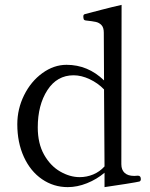

<svg xmlns="http://www.w3.org/2000/svg" viewBox="-20 -755 617 788"><path d="M558 -20Q558 -12 552 -10Q545 -8 495 0Q445 8 409 13V-46Q377 -19 337 -3Q297 13 258 13Q200 13 152.5 -19.5Q105 -52 78 -111Q51 -170 51 -245Q51 -308 79 -364.5Q107 -421 154 -455Q201 -489 253 -489Q341 -489 407 -425L406 -621Q406 -642 396.5 -652Q387 -662 373.5 -665Q360 -668 332 -671Q325 -672 323.5 -676.5Q322 -681 322 -688Q322 -695 328 -697Q351 -703 397 -715Q443 -727 479 -735L478 -81Q478 -58 491.5 -45.5Q505 -33 531 -33L546 -34Q558 -34 558 -20ZM409 -72 407 -388Q382 -414 348 -430Q314 -446 282 -446Q214 -446 174.5 -385Q135 -324 135 -232Q135 -166 161 -120Q187 -74 227 -51Q267 -28 307 -28Q336 -28 362.5 -39Q389 -50 409 -72Z"/></svg>

Font: Shippori Mincho
Style: Regular
Weight: 400
Designer: FONTDASU
Foundry: FONTDASU / Google Inc. / but / Adobe
Version: Version 3.110; ttfautohint (v1.8.3)